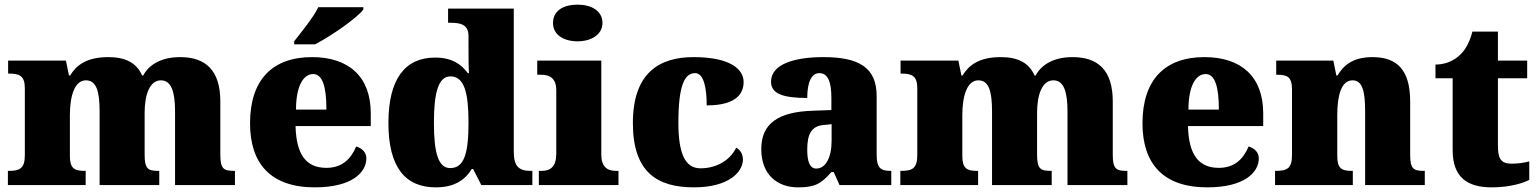

<svg xmlns="http://www.w3.org/2000/svg" viewBox="-20 -797 6625 827"><path d="M14 0H349V-61H345C301 -61 281 -71 281 -125V-301C281 -380 300 -451 350 -451C396 -451 409 -402 409 -317V0H666V-61H662C617 -61 603 -70 603 -131V-312C603 -387 624 -451 673 -451C718 -451 734 -402 734 -317V0H992V-61H988C943 -61 929 -70 929 -131V-360C929 -494 866 -551 756 -551C669 -551 619 -514 597 -472H592C569 -525 522 -551 447 -551C350 -551 308 -514 282 -472H277L264 -536H15V-480H19C63 -480 87 -471 87 -417V-128C87 -70 63 -61 18 -61H14Z M1247 -619V-606H1337C1407 -642 1520 -721 1545 -756V-766H1351C1330 -721 1276 -657 1247 -619ZM1336 10C1497 10 1558 -55 1558 -115C1558 -141 1539 -159 1514 -166C1492 -113 1454 -74 1386 -74C1300 -74 1256 -129 1253 -254H1577V-309C1577 -468 1481 -551 1324 -551C1154 -551 1057 -454 1057 -266C1057 -91 1147 10 1336 10ZM1386 -325H1255C1255 -425 1286 -478 1329 -478C1369 -478 1386 -424 1386 -325Z M1857 10C1935 10 1982 -20 2012 -69H2018L2053 0H2273V-61H2265C2216 -61 2193 -80 2193 -143V-760H1910V-699H1918C1962 -699 1998 -693 1998 -641V-596C1998 -557 1998 -512 2000 -482H1995C1967 -520 1927 -549 1854 -549C1727 -549 1653 -460 1653 -267C1653 -75 1727 10 1857 10ZM1919 -73C1868 -73 1849 -138 1849 -269C1849 -397 1868 -468 1920 -468C1980 -468 1998 -397 1998 -270C1998 -137 1980 -73 1919 -73Z M2468 -619C2525 -619 2575 -647 2575 -698C2575 -752 2525 -777 2468 -777C2408 -777 2362 -752 2362 -698C2362 -647 2408 -619 2468 -619ZM2301 0H2644V-61H2633C2596 -61 2570 -78 2570 -131V-536H2294V-475H2313C2349 -475 2376 -458 2376 -409V-135C2376 -79 2351 -61 2313 -61H2301Z M2969 10C3120 10 3180 -57 3180 -110C3180 -128 3172 -150 3151 -161C3128 -112 3072 -72 2997 -72C2930 -72 2902 -138 2902 -268C2902 -433 2930 -482 2974 -482C3012 -482 3024 -416 3024 -343C3162 -343 3183 -403 3183 -444C3183 -496 3130 -551 2967 -551C2821 -551 2706 -484 2706 -267C2706 -55 2811 10 2969 10Z M3417 10C3488 10 3516 -4 3561 -56H3571L3596 0H3819V-61H3815C3770 -61 3756 -77 3756 -131V-383C3756 -507 3679 -551 3526 -551C3403 -551 3301 -521 3301 -445C3301 -394 3351 -375 3457 -375C3457 -446 3477 -482 3509 -482C3544 -482 3561 -449 3561 -375V-323L3480 -320C3332 -315 3259 -265 3259 -155C3259 -43 3330 10 3417 10ZM3496 -71C3469 -71 3457 -99 3457 -152C3457 -220 3475 -255 3531 -259L3562 -262V-191C3562 -118 3536 -71 3496 -71Z M3858 0H4193V-61H4189C4145 -61 4125 -71 4125 -125V-301C4125 -380 4144 -451 4194 -451C4240 -451 4253 -402 4253 -317V0H4510V-61H4506C4461 -61 4447 -70 4447 -131V-312C4447 -387 4468 -451 4517 -451C4562 -451 4578 -402 4578 -317V0H4836V-61H4832C4787 -61 4773 -70 4773 -131V-360C4773 -494 4710 -551 4600 -551C4513 -551 4463 -514 4441 -472H4436C4413 -525 4366 -551 4291 -551C4194 -551 4152 -514 4126 -472H4121L4108 -536H3859V-480H3863C3907 -480 3931 -471 3931 -417V-128C3931 -70 3907 -61 3862 -61H3858Z M5180 10C5341 10 5402 -55 5402 -115C5402 -141 5383 -159 5358 -166C5336 -113 5298 -74 5230 -74C5144 -74 5100 -129 5097 -254H5421V-309C5421 -468 5325 -551 5168 -551C4998 -551 4901 -454 4901 -266C4901 -91 4991 10 5180 10ZM5230 -325H5099C5099 -425 5130 -478 5173 -478C5213 -478 5230 -424 5230 -325Z M5472 0H5807V-61H5803C5759 -61 5740 -71 5740 -125V-301C5740 -380 5755 -451 5806 -451C5849 -451 5860 -402 5860 -317V0H6117V-61H6113C6068 -61 6054 -70 6054 -131V-360C6054 -494 5999 -551 5892 -551C5804 -551 5766 -513 5741 -472H5736L5723 -536H5477V-475H5481C5525 -475 5545 -466 5545 -412V-128C5545 -70 5521 -61 5476 -61H5472Z M6405 10C6488 10 6543 -10 6567 -22V-102C6546 -96 6518 -92 6491 -92C6443 -92 6432 -116 6432 -170V-460H6558V-536H6432V-661H6322C6312 -620 6294 -587 6276 -568C6257 -547 6220 -519 6163 -519V-460H6237V-150C6237 -32 6302 10 6405 10Z"/></svg>

Font: Noto Serif Gurmukhi Black
Style: Regular
Weight: 900
Designer: Vaibhav Singh and the Monotype Design Team
Foundry: Monotype Imaging Inc.
Version: Version 2.004